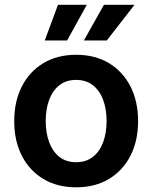

<svg xmlns="http://www.w3.org/2000/svg" viewBox="-20 -779 643 810"><path d="M301.3 11.2Q221.7 11.2 163.1 -23.9Q104.5 -59.1 72.3 -121.8Q40 -184.6 40 -267.6Q40 -351.6 72.3 -414.6Q104.5 -477.5 163.1 -512.7Q221.7 -547.9 301.3 -547.9Q380.9 -547.9 439.5 -512.7Q498 -477.5 530.3 -414.6Q562.5 -351.6 562.5 -267.6Q562.5 -184.6 530.3 -121.8Q498 -59.1 439.5 -23.9Q380.9 11.2 301.3 11.2ZM301.3 -94.7Q343.3 -94.7 372.1 -117.4Q400.9 -140.1 415.3 -179.4Q429.7 -218.8 429.7 -268.1Q429.7 -317.9 415.3 -357.2Q400.9 -396.5 372.1 -419.2Q343.3 -441.9 301.3 -441.9Q258.8 -441.9 230.2 -419.2Q201.7 -396.5 187.3 -357.4Q172.9 -318.4 172.9 -268.1Q172.9 -218.8 187.3 -179.4Q201.7 -140.1 230.2 -117.4Q258.8 -94.7 301.3 -94.7ZM263.2 -608.4H168.9L224.6 -758.8H346.2ZM430.7 -608.4H334L418.5 -758.8H547.4Z"/></svg>

Font: V-Inter
Style: SemiBold-600
Weight: 600
Designer: Rasmus Andersson
Foundry: rsms
Version: Version 4.000;git-4146feb